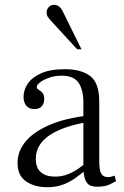

<svg xmlns="http://www.w3.org/2000/svg" viewBox="-20 -767 517 799"><path d="M383 10Q369 10 356 5Q343 0 335 -18.5Q327 -37 327 -77V-340Q327 -393 307 -422.5Q287 -452 237 -452Q209 -452 185.5 -444Q162 -436 147.5 -425Q133 -414 133 -405Q133 -398 141 -393.5Q149 -389 156.5 -381Q164 -373 164 -355Q164 -336 153.5 -324.5Q143 -313 123 -313Q102 -313 90 -326.5Q78 -340 78 -364Q78 -392 95 -418Q112 -444 150 -461.5Q188 -479 250 -479Q319 -479 356 -450Q393 -421 393 -345V-98Q393 -58 401.5 -44Q410 -30 429 -30Q438 -30 444 -32Q450 -34 457 -36L463 -13Q454 -8 435.5 1Q417 10 383 10ZM177 12Q123 12 88 -12.5Q53 -37 53 -89Q53 -137 86 -177.5Q119 -218 186 -247Q253 -276 354 -287V-261Q241 -242 185 -203.5Q129 -165 129 -106Q129 -68 150.5 -50Q172 -32 209 -32Q238 -32 263 -42Q288 -52 310 -68Q332 -84 353 -101V-74Q322 -46 295 -27Q268 -8 240 2Q212 12 177 12ZM301 -562 198 -674Q183 -690 178.5 -697.5Q174 -705 174 -715Q174 -728 183 -737.5Q192 -747 204 -747Q218 -747 227 -739Q236 -731 243 -716L319 -562Z"/></svg>

Font: Frank Ruhl Libre Light
Style: Regular
Weight: 300
Designer: Yanek Iontef
Foundry: Fontef
Version: Version 6.003;gftools[0.9.30]